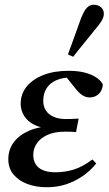

<svg xmlns="http://www.w3.org/2000/svg" viewBox="-20 -774 457 808"><path d="M177 14Q131 14 94.5 0Q58 -14 36.5 -40Q15 -66 15 -104Q15 -145 38.5 -176Q62 -207 105 -225Q148 -243 206 -244L199 -233Q154 -234 125 -248.5Q96 -263 81.5 -286.5Q67 -310 67 -337Q67 -379 92.5 -410Q118 -441 163 -458.5Q208 -476 268 -476Q311 -476 340.5 -467.5Q370 -459 388 -446Q406 -433 413 -418Q410 -391 394.5 -377.5Q379 -364 358 -364Q340 -364 325.5 -374Q311 -384 297 -402L254 -456L310 -460L320 -444Q309 -447 299 -447.5Q289 -448 279 -448Q245 -448 218.5 -437Q192 -426 177 -404Q162 -382 162 -349Q162 -327 172.5 -310Q183 -293 204.5 -283Q226 -273 257 -273Q272 -273 283 -273.5Q294 -274 311 -275L300 -218Q292 -219 281 -219.5Q270 -220 255 -220Q209 -220 179 -206Q149 -192 134.5 -170Q120 -148 120 -123Q120 -87 143.5 -68Q167 -49 214 -49Q253 -49 290.5 -60.5Q328 -72 369 -103L385 -86Q359 -54 326.5 -32Q294 -10 257 2Q220 14 177 14ZM266 -545Q280 -584 294 -622Q308 -660 321 -697Q327 -712 334 -725Q341 -738 351 -746Q361 -754 375 -754Q393 -754 405 -743.5Q417 -733 417 -716Q417 -702 407.5 -686Q398 -670 382 -652Q359 -623 335 -594Q311 -565 288 -535Z"/></svg>

Font: Source Serif 4 48pt SemiBold
Style: Italic
Weight: 600
Italic angle: -12°
Designer: Frank Grießhammer
Foundry: Adobe Systems Incorporated
Version: Version 4.004;hotconv 1.0.116;makeotfexe 2.5.65601